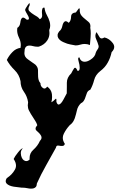

<svg xmlns="http://www.w3.org/2000/svg" viewBox="-20 -834 721 1154"><path d="M109.9 293.9Q93.3 292.5 63 288.1Q33.2 283.2 20 269.5Q14.6 263.7 14.2 255.4Q14.2 254.9 14.2 254.4Q14.2 246.6 21 236.3Q52.2 216.3 68.8 187Q76.2 174.8 76.2 161.1Q76.2 142.6 62 121.6Q68.4 106.9 88.4 82Q107.9 57.6 116.7 57.6Q116.7 57.6 117.2 57.6Q105 69.8 105 86.4Q105 93.3 106.9 101.6Q113.8 128.4 131.8 133.3Q137.7 135.3 144.5 133.3Q151.4 131.3 158.2 124.5Q157.7 120.6 157.7 117.2Q157.7 85.9 180.7 65.9Q206.5 43 219.7 13.2Q228.5 3.9 229.5 -3.4Q230.5 -10.7 227.1 -17.6Q218.8 -32.7 202.1 -46.4Q193.8 -52.7 193.8 -61Q193.8 -70.3 204.1 -81.5Q200.2 -94.7 192.9 -106Q186 -117.7 178.7 -128.4Q164.6 -148.9 153.8 -170.4Q147 -184.1 147 -200.7Q147 -209.5 148.9 -219.7Q143.6 -254.9 123.5 -282.7Q103.5 -310.5 103.5 -346.2Q95.7 -385.7 67.4 -413.1Q39.1 -440.4 21 -473.6Q33.2 -499 54.2 -520.5Q74.7 -542.5 103.5 -546.4Q105 -554.7 105 -563Q105 -585.4 94.2 -607.4Q83 -630.4 83 -652.8Q83 -659.7 84 -666.5Q99.1 -675.3 102.1 -697.8Q104.5 -720.2 113.3 -726.6Q117.2 -729.5 123.5 -727.5Q129.4 -725.6 139.6 -716.3Q146 -714.8 148.9 -715.8Q152.3 -716.8 153.3 -719.7Q156.2 -727.5 145 -745.6Q133.8 -763.7 130.9 -773.4Q131.3 -781.7 147 -803.7Q154.3 -814.5 157.2 -814.5Q160.2 -814.5 157.7 -801.3Q150.9 -789.6 150.9 -780.3Q150.9 -772 156.7 -766.6Q168.5 -754.9 185.5 -744.6Q195.3 -739.3 204.1 -733.4Q212.9 -727.1 218.8 -718.8Q233.4 -723.6 233.4 -741.7Q233.4 -744.1 232.9 -747.1Q231.9 -754.9 231.9 -761.7Q231.9 -773.9 234.9 -781.2Q235.8 -785.6 239.3 -787.1Q242.2 -789.1 247.6 -787.6Q250 -764.6 261.2 -744.1Q272.9 -723.6 278.8 -702.6Q281.7 -690.9 281.7 -678.7Q281.7 -666.5 275.9 -653.3Q277.3 -644 277.3 -635.3Q277.3 -611.3 264.6 -591.8Q247.1 -564.9 213.9 -553.7Q209.5 -553.2 204.6 -553.2Q191.9 -553.2 177.2 -557.1Q166.5 -560.1 157.7 -560.1Q149.4 -560.1 143.1 -557.6Q136.2 -554.7 131.8 -546.9Q127.4 -539.6 127.4 -523.9Q126.5 -519 126.5 -514.2Q126.5 -491.7 147.5 -477.5Q172.9 -460.4 192.9 -445.3Q208.5 -429.7 208.5 -411.1Q208.5 -404.8 208.5 -398.4Q208.5 -385.7 209 -373Q209.5 -362.8 212.4 -353Q214.8 -343.3 223.1 -334Q223.1 -315.4 237.3 -305.7Q242.2 -301.8 247.1 -301.8Q255.4 -301.8 263.7 -313.5Q288.1 -296.4 292 -268.6Q293 -259.3 293 -250.5Q293 -233.4 288.6 -219.2Q300.3 -225.1 311 -236.8Q321.3 -248.5 318.8 -223.1Q321.3 -213.4 325.2 -209.5Q328.6 -205.1 333 -205.6Q345.7 -207 360.4 -233.9Q375.5 -261.2 381.3 -272.9Q381.8 -293.9 381.8 -314.9Q381.8 -322.3 381.8 -336.9Q381.8 -368.2 408.2 -393.1Q415.5 -408.2 424.8 -422.4Q427.7 -426.8 431.2 -426.8Q438 -426.8 446.3 -407.7Q452.1 -407.7 455.1 -411.1Q458 -414.6 458.5 -420.4Q459 -423.8 459 -427.7Q459 -443.4 452.6 -464.8Q444.8 -491.2 458 -488.3Q460 -478.5 465.3 -473.1Q470.2 -467.3 477.1 -464.8Q482.9 -462.9 489.3 -462.9Q505.4 -462.9 524.4 -475.6Q551.3 -492.7 555.2 -516.1Q558.6 -526.9 566.4 -537.1Q574.2 -547.4 572.8 -558.1Q567.4 -578.1 557.6 -599.6Q553.2 -609.4 553.2 -618.7Q553.2 -630.4 560.1 -641.1Q569.3 -626.5 578.1 -611.3Q583 -603 591.3 -603Q598.1 -603 607.9 -608.9Q637.2 -602.1 657.7 -575.2Q666.5 -563.5 666.5 -551.8Q666.5 -536.1 650.9 -520.5Q643.6 -485.8 627.4 -457.5Q611.8 -428.7 582.5 -406.7Q554.2 -384.8 545.9 -353Q537.6 -320.8 522.9 -294.9Q506.3 -288.6 501.5 -272.5Q496.6 -256.3 490.2 -240.7Q486.8 -232.4 481.4 -225.1Q476.1 -217.8 466.3 -213.4Q447.3 -194.8 442.4 -170.9Q437 -146.5 429.7 -124Q425.3 -111.8 418.5 -101.1Q411.6 -90.8 399.9 -82.5Q377.9 -59.1 363.3 -29.8Q357.4 -17.6 357.4 -5.4Q357.4 12.2 369.6 30.3Q368.2 37.1 364.3 40Q360.8 42.5 356 43Q344.7 43.9 331.5 41Q318.4 38.6 315.9 54.2Q287.1 107.4 256.8 160.2Q226.6 213.4 201.7 268.6Q201.2 282.2 195.8 289.1Q190.4 295.4 182.1 297.9Q174.8 299.8 166 299.8Q156.7 299.8 146 297.4Q128.9 293.9 115.7 293.9Q112.8 293.9 109.9 293.9ZM402.3 -566.9Q384.8 -569.8 362.3 -580.1Q339.4 -589.8 330.1 -605.5Q325.2 -614.3 326.2 -624.5Q327.1 -634.3 336.4 -646Q350.1 -656.2 354.5 -677.2Q358.9 -698.2 368.7 -704.6Q372.6 -707.5 378.4 -706.1Q384.3 -704.6 393.1 -696.8Q406.7 -709 407.2 -732.9Q407.2 -756.8 436 -759.3Q444.8 -771.5 452.6 -781.7Q460.4 -791.5 459.5 -765.1Q460.9 -752.9 466.8 -744.1Q473.1 -735.4 481.4 -728Q496.6 -714.8 511.7 -702.6Q523.4 -692.9 523.4 -676.8Q523.4 -671.9 522.5 -667Q525.4 -651.4 525.4 -633.3Q525.4 -622.6 524.4 -610.8Q521.5 -579.6 520.5 -563.5Q504.9 -569.8 488.8 -569.8Q475.6 -569.8 461.9 -565.4Q448.2 -561 434.1 -561Q423.3 -563 402.3 -566.9Z"/></svg>

Font: Brazier Flame
Style: Regular
Weight: 400
Designer: Walter E Stewart
Version: 0.1